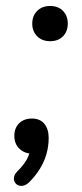

<svg xmlns="http://www.w3.org/2000/svg" viewBox="-20 -511 273 643"><path d="M77 100Q65 111 53 111.5Q41 112 33.5 104.5Q26 97 26.5 85.5Q27 74 38 63Q60 41 70 22.5Q80 4 84 -20L91 4Q63 4 45.5 -12.5Q28 -29 28 -56Q28 -82 44 -98Q60 -114 87 -114Q114 -114 128.5 -96.5Q143 -79 143 -49Q143 -21 135.5 5Q128 31 113.5 54.5Q99 78 77 100ZM148 -373Q121 -373 104.5 -389.5Q88 -406 88 -432Q88 -458 104.5 -474.5Q121 -491 148 -491Q175 -491 191 -474.5Q207 -458 207 -432Q207 -406 191 -389.5Q175 -373 148 -373Z"/></svg>

Font: Nunito ExtraLight Medium
Style: Italic
Weight: 500
Italic angle: -9°
Version: Version 3.602